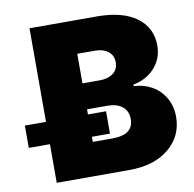

<svg xmlns="http://www.w3.org/2000/svg" viewBox="-81 -809 897 890"><g transform="rotate(-10 368.0 -363.5)"><path d="M115.1 0V-181.8H15.6V-286.9H115.1V-727.3H430.4Q552.9 -727.3 618.8 -678.6Q684.7 -630 684.7 -545.5Q684.7 -485.4 646.1 -442.1Q607.6 -398.8 544 -386.4V-379.3Q590.9 -377.5 629.1 -356Q667.3 -334.5 690.2 -295.3Q713.1 -256 713.1 -206Q713.1 -114.7 643.6 -57.4Q574.2 0 457.4 0ZM312.5 -433.2H393.5Q433.2 -433.2 457.4 -451.5Q481.5 -469.8 481.5 -502.8Q481.5 -535.5 457.7 -554Q433.9 -572.4 396.3 -572.4H312.5ZM312.5 -157.7H404.8Q504.3 -157.7 504.3 -231.5Q504.3 -269.5 478.7 -290.3Q453.1 -311.1 407.7 -311.1H312.5V-286.9H397.7V-181.8H312.5Z"/></g></svg>

Font: Karasuma Gothic
Style: Black
Weight: 900
Designer: Rasmus Andersson / Ryoko Nishizuka
Foundry: Genbu
Version: Version 1.00